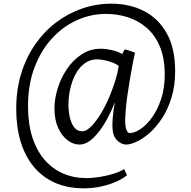

<svg xmlns="http://www.w3.org/2000/svg" viewBox="-20 -772 1038 1042"><path d="M68 -181Q68 -285 95.2 -373.5Q122.5 -462 171.5 -532Q220.5 -602 285.5 -651Q350.5 -700 426.5 -726Q502.5 -752 584 -752Q684 -752 762.2 -711.8Q840.5 -671.5 885.5 -590.2Q930.5 -509 930.5 -386.5Q930.5 -307.5 911.2 -243.8Q892 -180 860.8 -132Q829.5 -84 793.5 -52Q757.5 -20 723.2 -3.8Q689 12.5 664.5 12.5Q639 12.5 616 -10Q593 -32.5 590.5 -74Q589 -97 591.8 -132.5Q594.5 -168 603.5 -218Q582 -161 551.2 -108.2Q520.5 -55.5 484.2 -21.5Q448 12.5 410.5 12.5Q377.5 12.5 346.5 -11Q315.5 -34.5 295.5 -78.2Q275.5 -122 275.5 -184Q275.5 -234.5 292.5 -290.5Q309.5 -346.5 342.2 -395.8Q375 -445 421.8 -476.2Q468.5 -507.5 527.5 -507.5Q554 -507.5 586.5 -500.2Q619 -493 644.5 -478.5Q647.5 -488 652 -496.5Q656.5 -505 664.5 -502.5Q672 -500.5 679.2 -498Q686.5 -495.5 694.8 -492.5Q703 -489.5 712.5 -486Q707 -462 699.5 -422.5Q692 -383 684.2 -337.2Q676.5 -291.5 670.2 -245.8Q664 -200 661.5 -163Q656.5 -100 663.8 -75Q671 -50 683.5 -50Q710 -50 742.8 -71.8Q775.5 -93.5 805.2 -134.8Q835 -176 854.5 -234.8Q874 -293.5 874 -367.5Q874 -455.5 848 -518.2Q822 -581 777 -620.2Q732 -659.5 675 -678Q618 -696.5 555.5 -696.5Q472.5 -696.5 396.5 -662Q320.5 -627.5 261 -562.2Q201.5 -497 166.8 -404.5Q132 -312 132 -196Q132 -100.5 155.5 -27.5Q179 45.5 221.5 94.8Q264 144 321.8 169.2Q379.5 194.5 448 194.5Q484.5 194.5 524.5 187.8Q564.5 181 599 170Q633.5 159 653.5 145.5L669.5 179Q645 199 608.2 215Q571.5 231 527.2 240.5Q483 250 435.5 250Q346.5 250 278.2 219.8Q210 189.5 163.2 133Q116.5 76.5 92.2 -3Q68 -82.5 68 -181ZM351.5 -203Q351.5 -170.5 358.5 -137.2Q365.5 -104 382 -81.8Q398.5 -59.5 426 -59.5Q451 -59.5 481.2 -92.2Q511.5 -125 541.2 -179.5Q571 -234 593.5 -298Q600.5 -317.5 606.5 -337.2Q612.5 -357 617 -376.2Q621.5 -395.5 624.5 -413.5Q614.5 -423.5 593.2 -431.8Q572 -440 548 -445Q524 -450 506.5 -450Q469.5 -450 440.5 -429Q411.5 -408 391.8 -372.5Q372 -337 361.8 -293Q351.5 -249 351.5 -203Z"/></svg>

Font: Merriweather 24pt Light
Style: Regular
Weight: 300
Designer: Eben Sorkin
Foundry: Eben Sorkin
Version: Version 2.100